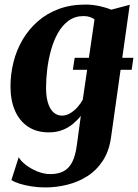

<svg xmlns="http://www.w3.org/2000/svg" viewBox="-20 -570 605 842"><path d="M299.5 -264 307.5 -316.5H565L557.5 -264ZM467.5 28.5Q459.5 91 431.5 134Q403.5 177 362.8 202.8Q322 228.5 274.5 240.2Q227 252 179 252Q148 252 119 247.5Q90 243 66.8 235.8Q43.5 228.5 30 219.5L62 119.5Q71 136 93 153Q115 170 143.8 181.8Q172.5 193.5 201 193.5Q235 193.5 258.8 181Q282.5 168.5 296.8 140.5Q311 112.5 317 66.5L334.5 -62Q320 -43.5 300 -26.8Q280 -10 253.5 0.2Q227 10.5 194 10.5Q140 10.5 102.5 -14.8Q65 -40 45.5 -85.2Q26 -130.5 26 -190.5Q26 -245 39.2 -297.8Q52.5 -350.5 79.2 -396Q106 -441.5 145.5 -476.2Q185 -511 237.5 -530.5Q290 -550 355 -550Q386 -550 416.5 -543.2Q447 -536.5 468 -527.5L549 -549ZM394.5 -485Q387 -491 374.8 -495.2Q362.5 -499.5 346.5 -499.5Q309 -499.5 281.2 -479.5Q253.5 -459.5 234.5 -426Q215.5 -392.5 204 -351.2Q192.5 -310 187.2 -267Q182 -224 182 -185.5Q182 -154 187.2 -131Q192.5 -108 201.8 -93Q211 -78 224 -70.5Q237 -63 252 -63Q270.5 -63 288 -73.5Q305.5 -84 319.8 -100Q334 -116 343 -133Z"/></svg>

Font: Merriweather 60pt ExtraBold
Style: Italic
Weight: 800
Italic angle: -7.8°
Version: Version 2.101